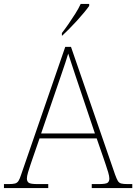

<svg xmlns="http://www.w3.org/2000/svg" viewBox="-24 -951 689 971"><path d="M-4 0V-20H18Q41 -20 52 -23Q63 -26 69.5 -36Q76 -46 83 -68L306 -714H335L558 -68Q566 -46 572 -36Q578 -26 589 -23Q600 -20 623 -20H645V0H440V-20H474Q512 -20 520.5 -27Q529 -34 529 -48Q529 -60 523 -80Q517 -100 510.5 -119Q504 -138 501 -147L465 -251H176L140 -147Q137 -138 130.5 -119Q124 -100 118 -80Q112 -60 112 -48Q112 -34 121 -27Q130 -20 167 -20H220V0ZM184 -276H456L379 -505Q370 -532 359 -564.5Q348 -597 338 -628Q328 -659 321 -680Q317 -665 306.5 -634Q296 -603 285 -570.5Q274 -538 266 -515ZM289 -784Q304 -803 322 -829Q340 -855 357 -882Q374 -909 384 -931H427V-921Q418 -908 401.5 -888Q385 -868 365 -846Q345 -824 325.5 -804.5Q306 -785 291 -771H289Z"/></svg>

Font: Noto Serif Kannada Thin
Style: Regular
Weight: 250
Version: Version 2.003